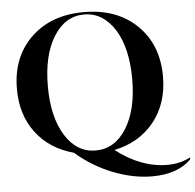

<svg xmlns="http://www.w3.org/2000/svg" viewBox="-60 -825 1064 1045"><g transform="rotate(-5 472.0 -302.5)"><path d="M730 159Q626 159 516.5 116Q407 73 316 -6Q186 -41 111.5 -138.5Q37 -236 37 -378Q37 -552 146.5 -658Q256 -764 436 -764Q616 -764 725.5 -658Q835 -552 835 -378Q835 -230 754.5 -130Q674 -30 537 -2Q674 104 817 104Q888 104 944 74L943 85Q869 159 730 159ZM604 -110Q667 -211 667 -378Q667 -547 604 -649Q539 -751 436 -751Q333 -751 269 -649Q206 -547 206 -378Q206 -211 269 -109.5Q332 -8 436 -8Q540 -8 604 -110Z"/></g></svg>

Font: Gloock
Style: Regular
Weight: 400
Designer: Duarte Pinto
Foundry: Duarte Pinto
Version: Version 1.000